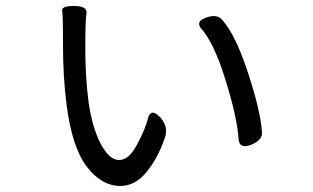

<svg xmlns="http://www.w3.org/2000/svg" viewBox="-20 -591 1040 637"><path d="M227 -571Q270 -571 267 -547Q263 -526 263 -430Q263 -335 274 -251Q286 -168 314 -114Q343 -60 375 -60Q408 -60 435 -112Q463 -164 471 -199Q481 -234 511 -202Q541 -170 526 -131Q504 -67 466 -20Q428 26 379 26Q317 26 268 -38Q219 -102 201 -243Q189 -335 189 -442Q189 -550 186 -555Q184 -572 227 -571ZM665 -533Q702 -546 719 -523Q762 -474 803 -349Q844 -224 849 -155Q853 -127 814 -111Q776 -96 772 -126Q767 -202 728 -326Q690 -450 646 -498Q629 -521 665 -533Z"/></svg>

Font: Swei Gothic CJK TC Regular
Style: Regular
Weight: 400
Version: Version 2.129